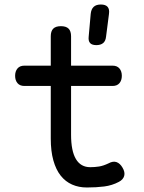

<svg xmlns="http://www.w3.org/2000/svg" viewBox="-20 -821 640 851"><path d="M479 -530Q499 -530 509.5 -517.5Q520 -505 520 -485Q520 -465 509.5 -452.5Q499 -440 479 -440H295V-224Q295 -152 316.5 -116Q338 -80 380 -80Q400 -80 419 -83Q438 -86 461 -97Q481 -108 496.5 -102.5Q512 -97 523 -78Q535 -58 530.5 -41.5Q526 -25 507 -15Q477 1 442 5.5Q407 10 365 10Q329 10 299.5 -3Q270 -16 249 -42.5Q228 -69 216.5 -110Q205 -151 205 -207V-440H88Q68 -440 57.5 -452.5Q47 -465 47 -485Q47 -505 57.5 -517.5Q68 -530 88 -530H205V-660Q205 -683 216 -694Q227 -705 250 -705Q273 -705 284 -694Q295 -683 295 -660V-530ZM407 -621Q388 -621 379.5 -630Q371 -639 373 -658L382 -759Q384 -780 395 -790.5Q406 -801 427 -801Q448 -801 457 -790.5Q466 -780 463 -759L450 -658Q448 -639 437 -630Q426 -621 407 -621Z"/></svg>

Font: Maple Mono NL
Style: Regular
Weight: 400
Monospace: yes
Designer: subframe7536
Version: Version 7.000